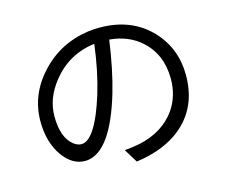

<svg xmlns="http://www.w3.org/2000/svg" viewBox="-103 -857 1207 1025"><g transform="rotate(-15 500.0 -345.0)"><path d="M271.5 -139.6Q330.1 -139.6 386.7 -276.4Q404.3 -319.3 420.9 -373Q458 -495.1 475.6 -639.6Q332 -621.1 242.2 -509.8Q169.9 -419.9 169.9 -320.3Q169.9 -204.1 227.5 -157.2Q250 -139.6 271.5 -139.6ZM532.2 26.4 486.3 -48.8Q525.4 -51.8 571.3 -60.5Q704.1 -89.8 772.5 -186.5Q822.3 -258.8 822.3 -353.5Q822.3 -489.3 731.4 -570.3Q662.1 -631.8 558.6 -640.6Q536.1 -479.5 500 -356.4Q413.1 -65.4 282.2 -48.8Q274.4 -47.9 267.6 -47.9Q197.3 -47.9 145.5 -120.1Q90.8 -198.2 90.8 -313.5Q90.8 -460 196.3 -574.2Q302.7 -689.5 461.9 -711.9Q494.1 -715.8 525.4 -715.8Q701.2 -715.8 808.6 -602.5Q905.3 -499 905.3 -351.6Q905.3 -154.3 752.9 -50.8Q663.1 8.8 532.2 26.4Z"/></g></svg>

Font: Taipei Sans TC Beta
Style: Regular
Weight: 400
Designer: JT Foundry
Foundry: JT Foundry
Version: Version 1.000